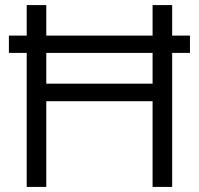

<svg xmlns="http://www.w3.org/2000/svg" viewBox="-20 -735 782 755"><path d="M580 0V-715H657V0ZM162 0H85V-715H162ZM152 -337V-406H590V-337ZM727 -527H15V-595H727Z"/></svg>

Font: Wix Madefor Display
Style: Regular
Weight: 400
Designer: Dalton Maag Ltd
Foundry: Dalton Maag Ltd
Version: Version 3.100